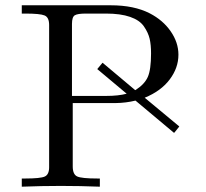

<svg xmlns="http://www.w3.org/2000/svg" viewBox="-20 -703 776 723"><path d="M62 0V-30.8H75.2Q132.3 -30.8 148.7 -38.3Q165 -45.9 165 -73.2V-608.9Q165 -637.7 147.9 -644.8Q130.9 -651.9 75.2 -651.9H62V-683.1H397Q484.9 -683.1 543.9 -652.8Q593.8 -627 622.8 -585Q651.9 -543 651.9 -497.1Q651.9 -447.3 618.9 -403.6Q585.9 -359.9 524.9 -335L654.8 -227.1V-226.1L636.2 -203.1H634.8L490.2 -324.2Q454.1 -315.4 416 -314.9H253.9V-76.2Q253.9 -46.4 270.5 -38.6Q287.1 -30.8 347.2 -30.8H356V0Q281.7 -2.9 209 -2.9Q136.2 -2.9 62 0ZM251 -341.8H379.9Q425.8 -341.8 457 -350.1L346.2 -442.9L366.2 -466.8L488.8 -363.8H490.2Q524.4 -385.7 536.6 -413.3Q548.8 -440.9 548.8 -502Q548.8 -534.2 543.5 -557.1Q538.1 -580.1 522 -603.5Q505.9 -627 470 -639.4Q434.1 -651.9 378.9 -651.9H303.2Q272.5 -651.9 261.7 -645.5Q251 -639.2 251 -612.8Z"/></svg>

Font: CMU Serif Upright Italic
Style: UprightItalic
Weight: 500
Version: Version 0.7.0